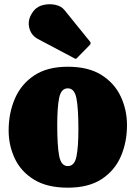

<svg xmlns="http://www.w3.org/2000/svg" viewBox="-20 -849 628 889"><path d="M20 -245Q20 -325 48.8 -392Q77.5 -459 138 -499.5Q198.5 -540 294 -540Q389.5 -540 450 -501.8Q510.5 -463.5 539.2 -401.8Q568 -340 568 -270Q568 -190 539.2 -124.2Q510.5 -58.5 450 -19.2Q389.5 20 294 20Q198.5 20 138 -17Q77.5 -54 48.8 -114.5Q20 -175 20 -245ZM245 -270Q245 -173.5 254 -126.8Q263 -80 294 -80Q325 -80 334 -124.2Q343 -168.5 343 -250Q343 -347 334 -393.5Q325 -440 294 -440Q263 -440 254 -396Q245 -352 245 -270ZM323.5 -579.5 155.5 -668.5Q122 -686.5 114.5 -724.8Q107 -763 137 -800Q153.5 -820 181.5 -826.2Q209.5 -832.5 236.8 -826.5Q264 -820.5 278 -803L395 -658.5Q404 -649.5 395.5 -640.5L338.5 -582.5Q334.5 -578 331.8 -577Q329 -576 323.5 -579.5Z"/></svg>

Font: Besley* Narrow Fatface
Style: Regular
Weight: 900
Width: 4
Designer: Owen Earl
Foundry: indestructible type*
Version: Version 3.000; ttfautohint (v1.8.3)